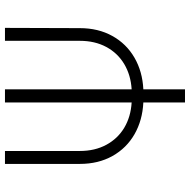

<svg xmlns="http://www.w3.org/2000/svg" viewBox="-16 -730 747 754"><g transform="rotate(-90 357.0 -353.5)"><path d="M624 -707 623 -413.1Q623 -340.8 592.3 -285.4Q561.5 -230 507.1 -198.5Q452.6 -167 382.8 -163.6V0H331.1V-163.6Q261.2 -167 206.5 -198.2Q151.9 -229.5 120.8 -284.9Q89.8 -340.3 89.8 -413.1V-707H140.6V-413.1Q140.6 -354 164.8 -309.1Q189 -264.2 231.9 -238.5Q274.9 -212.9 331.1 -209.5V-707H382.8V-209.5Q438.5 -212.9 481.7 -238.5Q524.9 -264.2 549.1 -309.1Q573.2 -354 573.2 -413.1V-707Z"/></g></svg>

Font: Pretendard GOV ExtraLight
Style: Regular
Weight: 200
Designer: Base glyphs from Inter by Rasmus Andersson; Hangeul glyphs from Noto Sans CJK(Source Han Sans) by Jang Soo-young and Kan
Foundry: Kil Hyung-jin
Version: Version 1.309